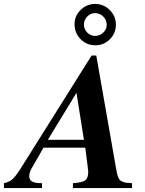

<svg xmlns="http://www.w3.org/2000/svg" viewBox="-51 -959 738 979"><path d="M622.1 -24.9V0H320.8V-24.9Q368.7 -28.3 383.8 -39.8Q398.9 -51.3 398.9 -83Q398.9 -90.8 383.8 -206.1H170.9L112.8 -105Q98.1 -81.5 98.1 -60.1Q98.1 -41.5 113.3 -33.2Q128.4 -24.9 163.1 -24.9V0H-30.8V-24.9Q-4.4 -30.8 11 -43.9Q26.4 -57.1 50.8 -94.2L416 -675.8H439.9L539.1 -109.9Q543 -88.4 545.2 -77.4Q547.4 -66.4 552 -55.4Q556.6 -44.4 560.5 -40.5Q564.5 -36.6 574.2 -32.5Q584 -28.3 593.8 -27.3Q603.5 -26.4 622.1 -24.9ZM192.9 -246.1H377L338.9 -485.8ZM434.1 -939Q477.5 -939 508.8 -907.7Q540 -876.5 540 -833Q540 -789.6 509.3 -758.8Q478.5 -728 435.1 -728Q390.6 -728 359.9 -759.5Q329.1 -791 329.1 -835.9Q329.1 -877.9 360.1 -908.4Q391.1 -939 434.1 -939ZM433.1 -892.1Q410.6 -892.1 393.8 -874.5Q377 -856.9 377 -834Q377 -810.1 393.8 -793Q410.6 -775.9 434.1 -775.9Q458 -775.9 475.6 -792.7Q493.2 -809.6 493.2 -832Q493.2 -856.9 475.6 -874.5Q458 -892.1 433.1 -892.1Z"/></svg>

Font: Accordance
Style: Bold-Italic
Weight: 700
Italic angle: -11°
Version: Version 1.2 (build January 31, 2020) Miklal Software Solutio